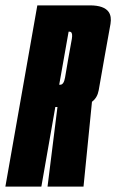

<svg xmlns="http://www.w3.org/2000/svg" viewBox="-62 -695 433 715"><path d="M-42 0 77 -675H272.5Q326 -675 343 -650Q354 -633.5 349.5 -606Q337 -536.5 326.5 -478Q316.5 -420.5 305.5 -358.5Q300.5 -331 280.5 -316L249 0H115L152 -296.5H144L92 0ZM158.5 -379.5H162.5Q175.5 -379.5 180.2 -406Q185 -432.5 192.5 -478Q201 -523 205.5 -550Q209 -571 202 -575.5Q200 -577 197 -577H193.5Z"/></svg>

Font: Anybody UltraCondensed Regular
Style: Bold Italic
Weight: 700
Width: 1
Italic angle: -10°
Designer: Tyler Finck
Foundry: Etcetera Type Company
Version: Version 1.010; ttfautohint (v1.8.3) -l 8 -r 50 -G 200 -x 14 